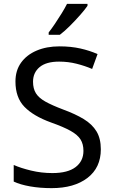

<svg xmlns="http://www.w3.org/2000/svg" viewBox="-20 -964 589 994"><path d="M502 -191Q502 -96 433 -43Q364 10 247 10Q187 10 136 1Q85 -8 51 -24V-110Q87 -94 140.5 -81Q194 -68 251 -68Q331 -68 371.5 -99Q412 -130 412 -183Q412 -218 397 -242Q382 -266 345.5 -286.5Q309 -307 244 -330Q153 -363 106.5 -411Q60 -459 60 -542Q60 -599 89 -639.5Q118 -680 169.5 -702Q221 -724 288 -724Q347 -724 396 -713Q445 -702 485 -684L457 -607Q420 -623 376.5 -634Q333 -645 286 -645Q219 -645 185 -616.5Q151 -588 151 -541Q151 -505 166 -481Q181 -457 215 -438Q249 -419 307 -397Q370 -374 413.5 -347.5Q457 -321 479.5 -284Q502 -247 502 -191ZM433 -934Q421 -916 396 -887.5Q371 -859 342.5 -830.5Q314 -802 290 -784H232V-796Q247 -815 264.5 -841Q282 -867 299 -894.5Q316 -922 327 -944H433Z"/></svg>

Font: Noto Sans Nag Mundari
Style: Regular
Weight: 400
Designer: Muthu Nedumaran
Version: Version 1.000; ttfautohint (v1.8.4.7-5d5b)